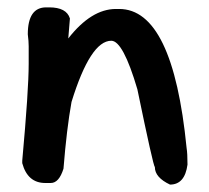

<svg xmlns="http://www.w3.org/2000/svg" viewBox="-20 -498 563 516"><path d="M104.1 -478.2H112.2Q158.8 -478.2 167.9 -448.4Q167.9 -445.1 163.5 -394.7Q225.4 -473.9 291.6 -473.9H300.2Q444.6 -473.9 481.5 -100.2Q483.9 -85.9 483.9 -55.6Q476.7 -1.9 436.9 -1.9Q396.2 -21.1 396.2 -48.9Q391.8 -51.8 349.2 -258Q310.8 -388.5 279.1 -388.5Q223 -388.5 172.2 -224Q159.2 -152 150.6 -44.6Q138.6 -6.2 116.5 -6.2H101.7Q54.2 -6.2 39.8 -59.5V-66.2Q57.1 -256.6 57.1 -326.6V-373.6Q57.1 -387.1 54.7 -405.8Q54.7 -478.2 104.1 -478.2Z"/></svg>

Font: Namteng
Style: Regular
Weight: 400
Designer: Khon Soe Zaw Thu
Foundry: MPUA
Version: Version 1.03 June 17, 2016